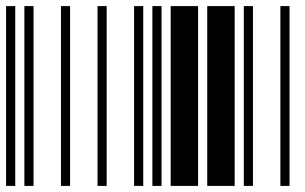

<svg xmlns="http://www.w3.org/2000/svg" viewBox="-20 -610 1000 630"><path d="M0 0V-590H30V0ZM60 0V-590H90V0ZM180 0V-590H210V0ZM300 0V-590H330V0ZM420 0V-590H450V0ZM480 0V-590H510V0ZM540 0V-590H630V0ZM660 0V-590H750V0ZM780 0V-590H810V0ZM900 0V-590H930V0Z"/></svg>

Font: Libre Barcode 39 Extended
Style: Regular
Weight: 400
Version: Version 1.005; ttfautohint (v1.8.3)